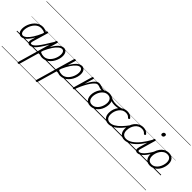

<svg xmlns="http://www.w3.org/2000/svg" viewBox="141 -2524 4554 4554"><g transform="rotate(45 2417.5 -247.5)"><path d="M165 17Q130 17 103.5 -2Q77 -21 62.5 -56.5Q48 -92 48 -141Q48 -186 61.5 -238Q75 -290 102 -339.5Q129 -389 168 -430Q207 -471 257.5 -495Q308 -519 369 -519Q405 -519 444.5 -507Q484 -495 516 -472L504 -427Q461 -454 426 -461.5Q391 -469 361 -469Q314 -469 274 -449Q234 -429 202.5 -394.5Q171 -360 149 -317.5Q127 -275 115.5 -230.5Q104 -186 104 -146Q104 -113 112 -87.5Q120 -62 137 -47.5Q154 -33 178 -33Q219 -33 268.5 -75Q318 -117 372 -200.5Q426 -284 479 -408L498 -367Q440 -235 383 -150Q326 -65 271.5 -24Q217 17 165 17ZM452 17Q426 17 410.5 7.5Q395 -2 388 -19Q381 -36 382 -60.5Q383 -85 392 -114L502 -495Q505 -506 512 -510.5Q519 -515 532 -515Q549 -515 554.5 -508Q560 -501 556 -490L446 -115Q433 -70 436.5 -50.5Q440 -31 465 -31Q475 -31 479.5 -23.5Q484 -16 482.5 -7Q481 2 473.5 9.5Q466 17 452 17ZM0 490H622V500H0ZM0 -20H622V0H0ZM0 -505H622V-500H0ZM0 -1010H622V-1000H0Z M452 17Q441 17 436 9.5Q431 2 432.5 -7Q434 -16 442 -23.5Q450 -31 465 -31Q493 -31 525.5 -54.5Q558 -78 599.5 -130Q641 -182 696 -267.5Q751 -353 825 -476Q830 -486 839.5 -485Q849 -484 854.5 -477Q860 -470 855 -460Q776 -321 718 -229Q660 -137 615.5 -83Q571 -29 532 -6Q493 17 452 17ZM622 490V500ZM622 -20V0ZM622 -505V-500ZM622 -1010V-1000Z M564 515Q551 515 544 508.5Q537 502 541 491L825 -495Q829 -506 835 -510.5Q841 -515 854 -515Q871 -515 877.5 -509.5Q884 -504 880 -492L822 -293Q867 -371 909.5 -421Q952 -471 993.5 -495Q1035 -519 1076 -519Q1129 -519 1161.5 -477Q1194 -435 1194 -361Q1194 -314 1180 -262.5Q1166 -211 1139 -161Q1112 -111 1072.5 -71Q1033 -31 983 -7Q933 17 873 17Q842 17 808 7.5Q774 -2 744 -22L595 496Q592 506 585 510.5Q578 515 564 515ZM757 -65Q793 -45 823 -38.5Q853 -32 880 -32Q927 -32 967 -52.5Q1007 -73 1038.5 -107.5Q1070 -142 1092 -184.5Q1114 -227 1125.5 -271.5Q1137 -316 1137 -355Q1137 -389 1129 -414.5Q1121 -440 1104.5 -454.5Q1088 -469 1063 -469Q1023 -469 975 -430.5Q927 -392 875.5 -314.5Q824 -237 772 -120ZM622 490H1238V500H622ZM622 -20H1238V0H622ZM622 -505H1238V-500H622ZM622 -1010H1238V-1000H622Z M1170 515Q1157 515 1150 508.5Q1143 502 1147 491L1431 -495Q1435 -506 1441 -510.5Q1447 -515 1460 -515Q1477 -515 1483.5 -509.5Q1490 -504 1486 -492L1428 -293Q1473 -371 1515.5 -421Q1558 -471 1599.5 -495Q1641 -519 1682 -519Q1735 -519 1767.5 -477Q1800 -435 1800 -361Q1800 -314 1786 -262.5Q1772 -211 1745 -161Q1718 -111 1678.5 -71Q1639 -31 1589 -7Q1539 17 1479 17Q1448 17 1414 7.5Q1380 -2 1350 -22L1201 496Q1198 506 1191 510.5Q1184 515 1170 515ZM1363 -65Q1399 -45 1429 -38.5Q1459 -32 1486 -32Q1533 -32 1573 -52.5Q1613 -73 1644.5 -107.5Q1676 -142 1698 -184.5Q1720 -227 1731.5 -271.5Q1743 -316 1743 -355Q1743 -389 1735 -414.5Q1727 -440 1710.5 -454.5Q1694 -469 1669 -469Q1629 -469 1581 -430.5Q1533 -392 1481.5 -314.5Q1430 -237 1378 -120ZM1228 490H1844V500H1228ZM1228 -20H1844V0H1228ZM1228 -505H1844V-500H1228ZM1228 -1010H1844V-1000H1228Z M1916 15Q1904 15 1898 10.5Q1892 6 1895 -6L2036 -495Q2040 -506 2046.5 -510.5Q2053 -515 2065 -515Q2082 -515 2087.5 -509Q2093 -503 2089 -491L2022 -259Q2059 -337 2092.5 -387Q2126 -437 2155.5 -466.5Q2185 -496 2211.5 -507.5Q2238 -519 2262 -519Q2274 -519 2278.5 -511.5Q2283 -504 2281.5 -494Q2280 -484 2272.5 -477Q2265 -470 2253 -470Q2227 -470 2194.5 -442.5Q2162 -415 2123.5 -362.5Q2085 -310 2044.5 -233Q2004 -156 1963 -55L1948 -4Q1945 6 1937.5 10.5Q1930 15 1916 15ZM1834 490H2238V500H1834ZM1834 -20H2238V0H1834ZM1834 -505H2238V-500H1834ZM1834 -1010H2238V-1000H1834Z M2402 -437Q2381 -437 2363.5 -442Q2346 -447 2329 -453.5Q2312 -460 2294.5 -465Q2277 -470 2254 -470Q2243 -470 2238.5 -477Q2234 -484 2235 -494.5Q2236 -505 2243 -512Q2250 -519 2262 -519Q2289 -519 2310.5 -513Q2332 -507 2352 -499Q2372 -491 2392 -485Q2412 -479 2435 -479Q2447 -479 2468.5 -482Q2490 -485 2502 -490Q2510 -493 2514.5 -490Q2519 -487 2521.5 -481Q2524 -475 2522 -469Q2520 -463 2512 -460Q2495 -453 2475.5 -448Q2456 -443 2436.5 -440Q2417 -437 2402 -437ZM2238 490V500ZM2238 -20V0ZM2238 -505V-500ZM2238 -1010V-1000Z M2489 19Q2432 19 2392 -5.5Q2352 -30 2331.5 -74.5Q2311 -119 2311 -177Q2311 -232 2330 -291.5Q2349 -351 2385.5 -403Q2422 -455 2477 -487Q2532 -519 2605 -519Q2661 -519 2701 -495.5Q2741 -472 2761.5 -429.5Q2782 -387 2782 -330Q2782 -288 2771 -240Q2760 -192 2737 -146Q2714 -100 2678.5 -63Q2643 -26 2595.5 -3.5Q2548 19 2489 19ZM2494 -31Q2551 -31 2594 -59.5Q2637 -88 2666 -132.5Q2695 -177 2710 -228Q2725 -279 2725 -324Q2725 -369 2710.5 -401.5Q2696 -434 2668 -451.5Q2640 -469 2599 -469Q2544 -469 2500.5 -441.5Q2457 -414 2427.5 -369.5Q2398 -325 2383 -275Q2368 -225 2368 -180Q2368 -135 2382.5 -101Q2397 -67 2425.5 -49Q2454 -31 2494 -31ZM2238 490H2839V500H2238ZM2238 -20H2839V0H2238ZM2238 -505H2839V-500H2238ZM2238 -1010H2839V-1000H2238Z M2881 -403Q2830 -403 2778 -416.5Q2726 -430 2679 -459Q2670 -465 2669.5 -472.5Q2669 -480 2674 -487Q2679 -494 2686.5 -496.5Q2694 -499 2702 -494Q2727 -478 2757.5 -467Q2788 -456 2823 -451Q2858 -446 2896 -446Q2930 -446 2967.5 -451Q3005 -456 3041 -466.5Q3077 -477 3106 -493Q3116 -499 3122 -493Q3128 -487 3127.5 -477Q3127 -467 3116 -461Q3055 -428 2993 -415.5Q2931 -403 2881 -403ZM2840 490V500ZM2840 -20V0ZM2840 -505V-500ZM2840 -1010V-1000Z M3096 17Q3008 17 2961 -36.5Q2914 -90 2914 -182Q2914 -247 2935 -307.5Q2956 -368 2994.5 -415.5Q3033 -463 3087 -491Q3141 -519 3206 -519Q3261 -519 3302 -498.5Q3343 -478 3365 -446Q3371 -438 3369 -430.5Q3367 -423 3357 -415Q3347 -408 3339 -408Q3331 -408 3324 -415Q3304 -439 3276 -454.5Q3248 -470 3200 -470Q3147 -470 3105 -445.5Q3063 -421 3032.5 -379Q3002 -337 2986 -285.5Q2970 -234 2970 -181Q2970 -135 2984.5 -101.5Q2999 -68 3028.5 -49.5Q3058 -31 3101 -31Q3112 -31 3116.5 -23.5Q3121 -16 3120 -6.5Q3119 3 3113 10Q3107 17 3096 17ZM2839 490H3374V500H2839ZM2839 -20H3374V0H2839ZM2839 -505H3374V-500H2839ZM2839 -1010H3374V-1000H2839Z M3095 17Q3086 17 3081.5 10Q3077 3 3077.5 -6.5Q3078 -16 3084 -23.5Q3090 -31 3100 -31Q3159 -31 3223 -67.5Q3287 -104 3357 -177Q3427 -250 3503 -357Q3509 -365 3517.5 -363Q3526 -361 3531.5 -353.5Q3537 -346 3531 -338Q3454 -221 3380.5 -142Q3307 -63 3236 -23Q3165 17 3095 17ZM3374 490V500ZM3374 -20V0ZM3374 -505V-500ZM3374 -1010V-1000Z M3631 17Q3543 17 3496 -36.5Q3449 -90 3449 -182Q3449 -247 3470 -307.5Q3491 -368 3529.5 -415.5Q3568 -463 3622 -491Q3676 -519 3741 -519Q3796 -519 3837 -498.5Q3878 -478 3900 -446Q3906 -438 3904 -430.5Q3902 -423 3892 -415Q3882 -408 3874 -408Q3866 -408 3859 -415Q3839 -439 3811 -454.5Q3783 -470 3735 -470Q3682 -470 3640 -445.5Q3598 -421 3567.5 -379Q3537 -337 3521 -285.5Q3505 -234 3505 -181Q3505 -135 3519.5 -101.5Q3534 -68 3563.5 -49.5Q3593 -31 3636 -31Q3647 -31 3651.5 -23.5Q3656 -16 3655 -6.5Q3654 3 3648 10Q3642 17 3631 17ZM3374 490H3909V500H3374ZM3374 -20H3909V0H3374ZM3374 -505H3909V-500H3374ZM3374 -1010H3909V-1000H3374Z M3627 17Q3615 17 3609.5 10Q3604 3 3605 -6.5Q3606 -16 3613 -23.5Q3620 -31 3633 -31Q3713 -31 3794 -84.5Q3875 -138 3954.5 -237.5Q4034 -337 4109 -474Q4113 -482 4121.5 -480Q4130 -478 4135.5 -471.5Q4141 -465 4136 -456Q4061 -307 3977 -201.5Q3893 -96 3804.5 -39.5Q3716 17 3627 17ZM3909 490V500ZM3909 -20V0ZM3909 -505V-500ZM3909 -1010V-1000Z M4065 17Q4038 17 4021.5 7.5Q4005 -2 3997.5 -19.5Q3990 -37 3991.5 -61Q3993 -85 4001 -114L4111 -495Q4115 -506 4121 -510.5Q4127 -515 4140 -515Q4156 -515 4162.5 -509Q4169 -503 4165 -491L4057 -116Q4043 -71 4046.5 -51Q4050 -31 4077 -31Q4088 -31 4092.5 -23.5Q4097 -16 4095.5 -7Q4094 2 4086 9.5Q4078 17 4065 17ZM4193 -683Q4175 -683 4164 -692.5Q4153 -702 4153 -721Q4153 -745 4167.5 -763.5Q4182 -782 4209 -782Q4227 -782 4238 -772.5Q4249 -763 4249 -744Q4249 -721 4235 -702Q4221 -683 4193 -683ZM3909 490H4234V500H3909ZM3909 -20H4234V0H3909ZM3909 -505H4234V-500H3909ZM3909 -1010H4234V-1000H3909Z M4064 17Q4053 17 4048 9.5Q4043 2 4044.5 -7Q4046 -16 4054 -23.5Q4062 -31 4077 -31Q4102 -31 4133.5 -51Q4165 -71 4199 -108Q4233 -145 4268 -195.5Q4303 -246 4336 -307Q4341 -316 4349.5 -315Q4358 -314 4364 -307.5Q4370 -301 4366 -292Q4331 -224 4294 -167Q4257 -110 4218.5 -69Q4180 -28 4141 -5.5Q4102 17 4064 17ZM4234 490V500ZM4234 -20V0ZM4234 -505V-500ZM4234 -1010V-1000Z M4485 19Q4428 19 4388 -5.5Q4348 -30 4327.5 -74.5Q4307 -119 4307 -177Q4307 -232 4326 -291.5Q4345 -351 4381.5 -403Q4418 -455 4473 -487Q4528 -519 4601 -519Q4657 -519 4697 -495.5Q4737 -472 4757.5 -429.5Q4778 -387 4778 -330Q4778 -288 4767 -240Q4756 -192 4733 -146Q4710 -100 4674.5 -63Q4639 -26 4591.5 -3.5Q4544 19 4485 19ZM4490 -31Q4547 -31 4590 -59.5Q4633 -88 4662 -132.5Q4691 -177 4706 -228Q4721 -279 4721 -324Q4721 -369 4706.5 -401.5Q4692 -434 4664 -451.5Q4636 -469 4595 -469Q4540 -469 4496.5 -441.5Q4453 -414 4423.5 -369.5Q4394 -325 4379 -275Q4364 -225 4364 -180Q4364 -135 4378.5 -101Q4393 -67 4421.5 -49Q4450 -31 4490 -31ZM4234 490H4835V500H4234ZM4234 -20H4835V0H4234ZM4234 -505H4835V-500H4234ZM4234 -1010H4835V-1000H4234Z"/></g></svg>

Font: Playwrite AU NSW Guides
Style: Regular
Weight: 400
Designer: Veronika Burian, José Scaglione
Foundry: TypeTogether
Version: Version 1.003